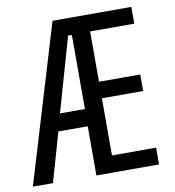

<svg xmlns="http://www.w3.org/2000/svg" viewBox="-82 -785 779 857"><g transform="rotate(-10 307.0 -357.0)"><path d="M570 0V-76H370V-335H557V-410H370V-638H570V-714H213L-2 0H89L153 -223H286V0ZM174 -301 270 -637H287V-301Z"/></g></svg>

Font: Noto Sans Ethiopic ExtCond
Style: Regular
Weight: 400
Width: 2
Designer: Monotype Design Team
Foundry: Monotype Imaging Inc.
Version: Version 2.102